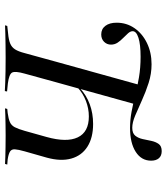

<svg xmlns="http://www.w3.org/2000/svg" viewBox="30 -693 663 763"><g transform="rotate(90 361.5 -311.5)"><path d="M116.9 -382.3Q95.2 -382.3 82.7 -398.8Q70.2 -415.3 70.2 -443.5Q70.2 -483.1 91.9 -514.5Q113.7 -546 151.2 -564.1Q188.7 -582.3 235.5 -582.3Q273.4 -582.3 309.7 -570.6Q346 -558.9 378.6 -544Q411.3 -529 439.1 -517.3Q466.9 -505.6 487.9 -505.6Q509.7 -505.6 519.4 -517.7Q529 -529.8 532.7 -547.2Q536.3 -564.5 539.9 -581.5Q543.5 -598.4 552 -610.5Q560.5 -622.6 580.6 -622.6Q599.2 -622.6 608.9 -611.3Q618.5 -600 618.5 -580.6Q618.5 -541.9 583.5 -519.4Q548.4 -496.8 488.7 -496.8Q456.5 -496.8 424.2 -502.8Q391.9 -508.9 358.5 -517.3Q325 -525.8 287.1 -532.3Q249.2 -538.7 205.6 -538.7Q156.5 -538.7 130.2 -530.2Q104 -521.8 104 -507.3Q104 -498.4 112.1 -489.1Q120.2 -479.8 131 -469.4Q141.9 -458.9 149.6 -447.2Q157.3 -435.5 157.3 -421Q157.3 -404.8 146 -393.5Q134.7 -382.3 116.9 -382.3ZM225 -201.6 320.2 -544.4 395.2 -521 306.5 -201.6ZM209.7 -2.4Q182.3 -2.4 158.1 -2Q133.9 -1.6 114.1 -1.2Q94.4 -0.8 80.6 0L83.1 -8.9L112.1 -12.1Q138.7 -14.5 153.2 -20.6Q167.7 -26.6 176.2 -39.9Q184.7 -53.2 191.1 -78.2L225 -201.6H306.5L272.6 -78.2Q262.1 -41.1 268.1 -28.6Q274.2 -16.1 311.3 -11.3L343.5 -8.1L341.9 0.8Q328.2 0 308.1 -0.8Q287.9 -1.6 262.5 -2Q237.1 -2.4 208.1 -2.4H210.5ZM472.6 -350Q527.4 -350 562.9 -327.4Q598.4 -304.8 610.1 -263.3Q621.8 -221.8 606.5 -166.1L581.5 -78.2Q574.2 -52.4 573.4 -39.1Q572.6 -25.8 582.3 -19.8Q591.9 -13.7 613.7 -10.5L633.9 -8.9L631.5 0Q620.2 -0.8 602.8 -1.2Q585.5 -1.6 564.1 -2Q542.7 -2.4 517.7 -2.4H519.4H518.5Q496 -2.4 475.4 -2Q454.8 -1.6 438.3 -1.2Q421.8 -0.8 410.5 0L412.9 -8.9L429 -10.5Q452.4 -13.7 465.3 -19.4Q478.2 -25 485.5 -38.7Q492.7 -52.4 500 -78.2L524.2 -164.5Q546.8 -245.2 525.8 -289.1Q504.8 -333.1 442.7 -333.1Q411.3 -333.1 381 -321.4Q350.8 -309.7 328.2 -288.7L330.6 -297.6Q358.1 -323.4 394.4 -336.7Q430.6 -350 472.6 -350Z"/></g></svg>

Font: Playfair 144pt SemiCondensed
Style: Italic
Weight: 400
Width: 4
Italic angle: -15.6°
Designer: Claus Eggers Sørensen
Foundry: Claus Eggers Sørensen
Version: Version 2.203